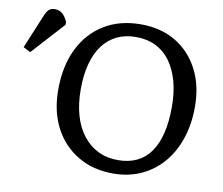

<svg xmlns="http://www.w3.org/2000/svg" viewBox="-228 -811 1068 921"><g transform="rotate(10 305.5 -350.0)"><path d="M377.9 14.2Q279.8 14.2 205.8 -30Q131.8 -74.2 90.8 -152.6Q49.8 -231 49.8 -335.9Q49.8 -452.1 91.3 -536.6Q132.8 -621.1 208.5 -667.5Q284.2 -713.9 387.2 -713.9Q484.4 -713.9 556.6 -670.9Q628.9 -627.9 669.4 -550Q710 -472.2 710 -368.2Q710 -283.2 686 -212.6Q662.1 -142.1 618.2 -91.6Q574.2 -41 513.2 -13.4Q452.1 14.2 377.9 14.2ZM390.1 -53.2Q441.9 -53.2 481.4 -72Q521 -90.8 547.6 -128.4Q574.2 -166 587.6 -221.4Q601.1 -276.9 601.1 -349.1Q601.1 -419.9 585.4 -475.3Q569.8 -530.8 541 -569.8Q512.2 -608.9 470.2 -629.4Q428.2 -649.9 374 -649.9Q322.3 -649.9 281.7 -630.4Q241.2 -610.8 213.1 -573.5Q185.1 -536.1 170.4 -481.4Q155.8 -426.8 155.8 -356.9Q155.8 -287.1 171.9 -231Q188 -174.8 219 -135Q250 -95.2 293 -74.2Q335.9 -53.2 390.1 -53.2ZM-113.8 -490.2 -148.9 -508.3 -81.5 -670.9Q-71.8 -694.8 -61.3 -704.3Q-50.8 -713.9 -32.7 -713.9Q-11.7 -713.9 3.2 -701.9Q18.1 -689.9 30.3 -663.1V-648.9Z"/></g></svg>

Font: Literata
Style: Regular
Weight: 400
Designer: Latin by Veronika Burian and Jose Scaglione. Greek by Irene Vlachou. Cyrillic by Vera Evstafieva.
Foundry: TypeTogether
Version: Version 3.002